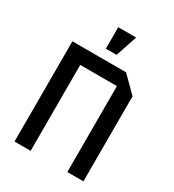

<svg xmlns="http://www.w3.org/2000/svg" viewBox="-177 -830 840 929"><g transform="rotate(30 242.5 -365.0)"><path d="M50 0V-560H350L435 -475V0H345V-480H140V0ZM208 -610V-730H308L268 -610Z"/></g></svg>

Font: Tektur SemiCondensed
Style: Regular
Weight: 400
Width: 4
Designer: Adam Jagosz
Foundry: Adam Jagosz
Version: Version 1.005;gftools[0.9.30]